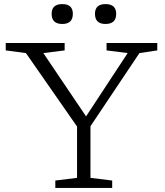

<svg xmlns="http://www.w3.org/2000/svg" viewBox="-20 -917 804 937"><path d="M106.5 -658 8 -671V-707H295.5V-671L191.5 -658L400 -349L603 -658L500 -671V-707H747.5V-671L660.5 -658L421.5 -301V-49L527.5 -36V0H250V-36L356 -49V-299.5ZM284 -800Q232 -800 232 -849.5Q232 -897 284 -897Q335.5 -897 335.5 -849.5Q335.5 -800 284 -800ZM495 -800Q443.5 -800 443.5 -849.5Q443.5 -897 495 -897Q547 -897 547 -849.5Q547 -800 495 -800Z"/></svg>

Font: Newsreader Caption Light
Style: Regular
Weight: 300
Designer: Hugues Gentile
Foundry: Production Type
Version: Version 1.001